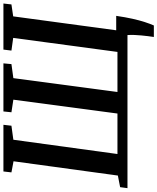

<svg xmlns="http://www.w3.org/2000/svg" viewBox="84 -868 941 1150"><g transform="rotate(-90 555.0 -292.5)"><path d="M909 158Q911.5 141 914 122.2Q916.5 103.5 918.2 83.5Q920 63.5 921 42.5Q922 21.5 920.5 0L875 -67.5H1035.5Q1027.5 -12 1018 30.2Q1008.5 72.5 998.2 104Q988 135.5 978 158ZM3.5 0 9.5 -44 79 -57.5 164.5 -682.5 98 -695 103.5 -743H383L377.5 -695L293.5 -683.5L208 -60H450.5L533.5 -683.5L458 -695L463 -743H751L746.5 -695L662.5 -683.5L579.5 -60H819.5L903.5 -684.5L827.5 -695L833.5 -743H1109.5L1104 -695L1032.5 -684.5L948 -59.5L1023.5 -44L1018.5 0Z"/></g></svg>

Font: Merriweather SemiBold
Style: Italic
Weight: 600
Italic angle: -7.8°
Version: Version 2.101